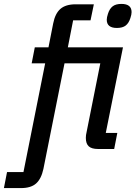

<svg xmlns="http://www.w3.org/2000/svg" viewBox="-92 -762 693 982"><path d="M86 -520H156L180 -642Q190 -693 217 -716.5Q244 -740 295 -740H388L371 -658H282L255 -520H537L449 -82H508L492 0H409Q377 0 362 -13.5Q347 -27 347 -57Q347 -64 348 -71.5Q349 -79 351 -87L421 -438H238L130 102Q119 153 92.5 176.5Q66 200 15 200H-72L-56 118H28L139 -438H70ZM506 -619Q454 -619 454 -661Q454 -673 460 -691Q468 -717 484 -729.5Q500 -742 529 -742Q581 -742 581 -700Q581 -688 575 -670Q567 -644 551 -631.5Q535 -619 506 -619Z"/></svg>

Font: IBM Plex Sans Condensed Medium
Style: Italic
Weight: 500
Width: 3
Italic angle: -11°
Designer: Mike Abbink, Paul van der Laan, Pieter van Rosmalen
Foundry: Bold Monday
Version: Version 1.3